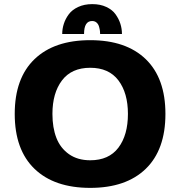

<svg xmlns="http://www.w3.org/2000/svg" viewBox="-20 -901 890 932"><path d="M282 -736Q282 -761 289.8 -785.2Q297.5 -809.5 313.8 -831.5Q330 -853.5 359.5 -867.2Q389 -881 428 -881Q467 -881 496.2 -867.2Q525.5 -853.5 541.2 -831.2Q557 -809 564.5 -785Q572 -761 572 -736H466Q466 -743 465.2 -750.2Q464.5 -757.5 461.2 -770.2Q458 -783 449.2 -791Q440.5 -799 427 -799Q388 -799 388 -736ZM418 11Q243.5 11 147.5 -81.5Q51.5 -174 51.5 -348Q51.5 -521.5 147.5 -613.8Q243.5 -706 418 -706Q592 -706 687.5 -613.8Q783 -521.5 783 -348Q783 -174 687.5 -81.5Q592 11 418 11ZM418 -123Q508.5 -123 554.8 -184.2Q601 -245.5 601 -348Q601 -449.5 554.8 -510.8Q508.5 -572 418 -572Q327.5 -572 281 -510.8Q234.5 -449.5 234.5 -348Q234.5 -281 253.8 -231.5Q273 -182 315 -152.5Q357 -123 418 -123Z"/></svg>

Font: League Mono Wide
Style: Bold
Weight: 700
Width: 8
Designer: Tyler Finck
Foundry: The League of Moveable Type / Tyler Finck
Version: Version 2.210